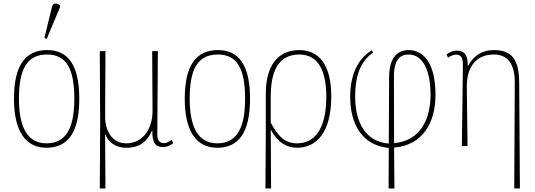

<svg xmlns="http://www.w3.org/2000/svg" viewBox="-20 -825 3024 1085"><path d="M244 -605 319 -784V-796C302 -808 280 -811 274 -787L231 -611ZM243 10C364 10 428 -77 428 -267C428 -455 366 -542 247 -542C121 -542 59 -453 59 -267C59 -78 128 10 243 10ZM243 -15C135 -15 87 -106 87 -267C87 -433 132 -517 246 -517C355 -517 400 -437 400 -267C400 -111 359 -15 243 -15Z M544 240H576L574 -64H576C588 -32 623 10 695 10C771 10 812 -26 839 -87H841C839 -19 858 6 902 6C921 6 941 -1 959 -16L950 -34C931 -22 918 -16 906 -16C882 -16 869 -33 869 -63L872 -536H840L842 -198C843 -110 796 -15 693 -15C616 -15 574 -82 574 -168L576 -536H544L546 -136Z M1208 10C1329 10 1393 -77 1393 -267C1393 -455 1331 -542 1212 -542C1086 -542 1024 -453 1024 -267C1024 -78 1093 10 1208 10ZM1208 -15C1100 -15 1052 -106 1052 -267C1052 -433 1096 -517 1211 -517C1320 -517 1365 -437 1365 -267C1365 -111 1324 -15 1208 -15Z M1480 240H1512L1510 -91H1511C1552 -15 1605 10 1659 10C1766 10 1852 -73 1852 -281C1852 -451 1788 -542 1672 -542C1545 -542 1482 -447 1482 -296V-70ZM1659 -15C1593 -15 1553 -51 1510 -132V-280C1510 -417 1550 -517 1671 -517C1783 -517 1824 -418 1824 -279C1824 -86 1751 -15 1659 -15Z M2176 240H2209L2207 9C2365 -4 2441 -126 2441 -290C2441 -457 2380 -542 2289 -542C2230 -542 2180 -504 2179 -392L2177 -14C2048 -23 1987 -131 1987 -279C1987 -373 2005 -471 2089 -528L2081 -540C2030 -512 1959 -437 1959 -279C1959 -115 2032 -3 2177 11ZM2206 -392C2206 -493 2245 -517 2289 -517C2369 -517 2413 -428 2413 -290C2413 -153 2357 -29 2207 -16Z M2886 240H2918L2914 -359C2913 -483 2877 -542 2771 -542C2710 -542 2660 -516 2625 -453H2623C2625 -510 2607 -539 2561 -539C2542 -539 2522 -532 2503 -517L2512 -499C2529 -512 2546 -516 2558 -516C2584 -516 2596 -501 2596 -457L2590 0H2622L2618 -334C2617 -439 2664 -517 2771 -517C2855 -517 2889 -455 2889 -360Z"/></svg>

Font: Noto Serif SemiCondensed Thin
Style: Regular
Weight: 100
Width: 4
Designer: Monotype Design Team
Foundry: Monotype Imaging Inc.
Version: Version 2.015